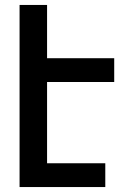

<svg xmlns="http://www.w3.org/2000/svg" viewBox="-20 -755 540 775"><path d="M59 0V-735H170V-520H441V-424H170V-96H405V0Z"/></svg>

Font: Moesevka
Style: Bold
Weight: 700
Monospace: yes
Designer: Belleve Invis
Foundry: Belleve Invis
Version: Version 32.5.0; ttfautohint (v1.8.4)